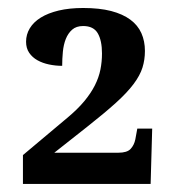

<svg xmlns="http://www.w3.org/2000/svg" viewBox="-20 -744 440 478"><path d="M340.8 -617.2Q340.8 -595.2 334.7 -575.7Q328.6 -556.2 312.5 -534.7Q296.4 -513.2 268.3 -487.8Q240.2 -462.4 196.8 -428.2L115.2 -363.8H274.9Q296.4 -363.8 305.2 -373.3Q314 -382.8 316.9 -397L321.8 -423.8H358.9L355 -286.1H37.1V-357.9L147 -450.2Q172.9 -471.7 189.7 -491.9Q206.5 -512.2 216.3 -531.7Q226.1 -551.3 230 -570.8Q233.9 -590.3 233.9 -610.8Q233.9 -643.1 223.4 -661.1Q212.9 -679.2 187 -679.2Q169.9 -679.2 159.7 -670.2Q149.4 -661.1 143.8 -647Q138.2 -632.8 136.5 -615Q134.8 -597.2 134.8 -580.1Q118.2 -580.1 102.1 -583.5Q85.9 -586.9 73.2 -594Q60.5 -601.1 52.7 -612.5Q44.9 -624 44.9 -640.1Q44.9 -658.2 54.2 -673.6Q63.5 -689 81.5 -700.2Q99.6 -711.4 126.2 -717.8Q152.8 -724.1 187 -724.1Q227.5 -724.1 256.6 -716.6Q285.6 -709 304.4 -695.1Q323.2 -681.2 332 -661.4Q340.8 -641.6 340.8 -617.2Z"/></svg>

Font: Droids
Style: b
Weight: 700
Foundry: Ascender Corporation
Version: Version 1.00 build 113